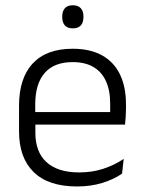

<svg xmlns="http://www.w3.org/2000/svg" viewBox="-20 -680 532 711"><path d="M265 10.5Q159.5 10.5 105 -42.5Q50.5 -95.5 50.5 -193.5V-288.5Q50.5 -390.5 101.2 -445Q152 -499.5 249 -499.5Q314 -499.5 358 -475Q402 -450.5 424.2 -404.5Q446.5 -358.5 446.5 -294V-276.5Q446.5 -262 445.5 -247.5Q444.5 -233 443 -218.5H387Q388 -240.5 388 -260.2Q388 -280 388 -296.5Q388 -345.5 372.2 -379.8Q356.5 -414 325.8 -432Q295 -450 249 -450Q180.5 -450 145.5 -409.8Q110.5 -369.5 110.5 -293.5V-246L111 -238V-187.5Q111 -154 120.8 -127Q130.5 -100 150.8 -80.8Q171 -61.5 201.8 -51.5Q232.5 -41.5 273.5 -41.5Q321 -41.5 361.8 -54.8Q402.5 -68 438 -91.5L432 -37Q401 -15.5 358.5 -2.5Q316 10.5 265 10.5ZM82 -218.5V-265H429.5V-218.5ZM249.5 -575Q230 -575 220.2 -585.8Q210.5 -596.5 210.5 -616.5V-619.5Q210.5 -638.5 220.2 -649.5Q230 -660.5 249.5 -660.5Q269.5 -660.5 279.2 -649.5Q289 -638.5 289 -619.5V-616.5Q289 -596.5 279.2 -585.8Q269.5 -575 249.5 -575Z"/></svg>

Font: Anek Latin Medium Light
Style: Regular
Weight: 300
Version: Version 1.003